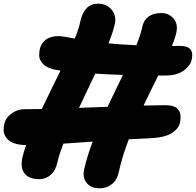

<svg xmlns="http://www.w3.org/2000/svg" viewBox="-24 -831 1070 1048"><path d="M186 147Q134.3 146 110.4 116.2Q86.4 86.4 98.1 29.8Q103.5 4.9 118.2 -39.1Q86.4 -39.6 62.3 -46.1Q38.1 -52.7 24.7 -64Q11.2 -75.2 3.4 -90.3Q-4.4 -105.5 -4.2 -122.3Q-3.9 -139.2 0 -157.2Q8.3 -189.5 40 -212.2Q71.8 -234.9 108.9 -234.9Q170.9 -234.9 204.1 -235.8Q222.7 -275.4 259.3 -350.1Q295.9 -424.8 306.2 -445.8Q274.4 -449.2 251.2 -457.8Q228 -466.3 215.8 -477.3Q203.6 -488.3 196.5 -502Q189.5 -515.6 189.9 -529.5Q190.4 -543.5 191.9 -557.1Q198.7 -592.8 224.6 -613.3Q250.5 -633.8 294.9 -633.8Q320.3 -633.8 383.8 -620.1Q406.7 -674.3 414.1 -712.9Q435.1 -809.6 508.8 -811Q556.6 -811.5 584.5 -779.1Q612.3 -746.6 603 -701.2Q594.7 -660.2 567.9 -594.2Q631.8 -588.4 720.2 -584Q745.6 -646.5 752 -682.1Q759.3 -719.7 786.1 -739.7Q813 -759.8 856 -759.8Q897 -759.8 922.6 -730.5Q948.2 -701.2 939 -655.8Q933.6 -626.5 914.1 -580.1H963.9Q999 -580.1 1014.4 -562.7Q1029.8 -545.4 1023.9 -512.2Q1017.6 -474.1 980 -446.5Q942.4 -418.9 880.9 -418.9H839.8Q790.5 -320.3 759.8 -254.9Q841.8 -256.8 880.9 -256.8Q973.6 -256.8 960 -168.9Q954.1 -130.9 914.8 -105.2Q875.5 -79.6 791 -76.2Q787.1 -76.2 679.2 -70.8Q642.1 25.4 624 109.9Q615.2 151.4 585.9 174.6Q556.6 197.8 518.1 196.8Q471.7 196.3 448.7 167Q425.8 137.7 435.1 94.2Q452.1 20.5 481.9 -58.1Q330.1 -47.4 321.8 -46.9Q299.3 11.7 290 51.8Q280.3 99.1 252.7 123.5Q225.1 147.9 186 147ZM496.1 -429.2Q485.8 -407.7 454.6 -342.5Q423.3 -277.3 407.2 -242.2Q433.1 -243.2 485.1 -245.1Q537.1 -247.1 563 -248Q575.2 -274.9 647 -421.9Q565.4 -424.8 496.1 -429.2Z"/></svg>

Font: Shantell Sans Irregular Bouncy
Style: Italic
Weight: 800
Italic angle: -11.31°
Designer: Stephen Nixon, Anya Danilova, Shantell Martin
Foundry: Arrow Type
Version: Version 1.006;[9816181b4]